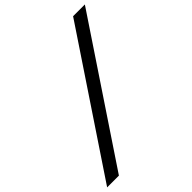

<svg xmlns="http://www.w3.org/2000/svg" viewBox="-411 -846 1200 1200"><g transform="rotate(-45 189.0 -246.5)"><path d="M-166 207 440 -700H544L-62 207Z"/></g></svg>

Font: Red Hat Display Medium
Style: Italic
Weight: 500
Italic angle: -12°
Designer: Pentagram / MCKL
Foundry: Pentagram / MCKL
Version: Version 1.003; Red Hat Display Medium Italic